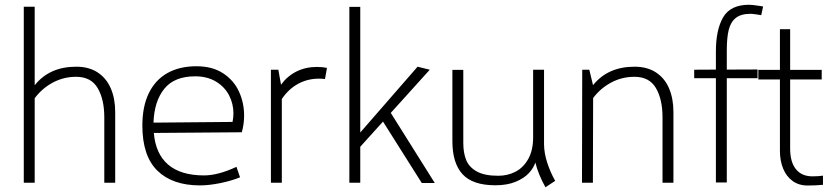

<svg xmlns="http://www.w3.org/2000/svg" viewBox="-20 -769 3497 808"><path d="M464.8 -297.9V0H418.9V-275.4Q418.9 -350.6 391.1 -398.2Q363.3 -445.8 300.3 -445.8Q247.6 -445.8 202.1 -421.4Q156.7 -397 126 -355.5V0H80.1V-740.7H126V-410.2Q188 -488.3 300.8 -488.3Q354.5 -488.3 391.4 -463.9Q428.2 -439.5 446.5 -396.5Q464.8 -353.5 464.8 -297.9Z M1007.3 -282.7Q1007.3 -246.1 997.6 -212.4L627.4 -209.5Q634.8 -121.1 688 -75.9Q741.2 -30.8 838.4 -30.8Q868.2 -30.8 901.6 -39.6Q935.1 -48.3 975.1 -66.9L990.2 -22.9Q955.1 -8.3 907.5 1.5Q859.9 11.2 821.3 11.2Q706.1 11.2 642.6 -50.5Q579.1 -112.3 579.1 -240.7Q579.1 -320.8 606.2 -376.7Q633.3 -432.6 684.3 -461.4Q735.4 -490.2 806.6 -490.2Q873.5 -490.2 918.7 -460.7Q963.9 -431.2 985.6 -383.8Q1007.3 -336.4 1007.3 -282.7ZM962.4 -292Q962.4 -332 944.1 -367.7Q925.8 -403.3 889.2 -425.5Q852.5 -447.8 801.3 -447.8Q713.4 -447.8 671.1 -395Q628.9 -342.3 626 -252.9L958.5 -255.9Q962.4 -274.4 962.4 -292Z M1313 -487.3Q1336.4 -487.3 1356 -483.4L1347.7 -436.5Q1334.5 -438 1321.8 -438Q1274.4 -438 1234.1 -416Q1193.8 -394 1166 -352.1V0H1120.1V-475.6H1151.4L1162.6 -412.6Q1189.5 -449.2 1228 -468.3Q1266.6 -487.3 1313 -487.3Z M1591.8 -257.3 1496.1 -151.4V0H1450.2V-740.2H1496.1V-211.4L1737.3 -488.3L1788.6 -475.6L1624.5 -293.9L1809.6 1H1754.9Z M2275.4 19Q2245.1 -35.6 2232.9 -85Q2226.1 -63 2206.1 -41Q2186 -19 2150.4 -4.2Q2114.7 10.7 2064.5 10.7Q1969.2 10.7 1926.5 -35.9Q1883.8 -82.5 1883.8 -174.8V-475.1H1929.7V-167.5Q1929.7 -125.5 1941.9 -95.5Q1954.1 -65.4 1986.6 -47.4Q2019 -29.3 2077.1 -29.3Q2116.2 -29.3 2149.4 -46.4Q2182.6 -63.5 2203.1 -100.1Q2223.6 -136.7 2223.6 -191.4V-475.6H2269.5V-161.1Q2270 -124.5 2282.7 -85Q2295.4 -45.4 2316.4 -7.8Z M2814 -297.9V0H2768.1V-275.4Q2768.1 -350.6 2740.5 -398.2Q2712.9 -445.8 2649.9 -445.8Q2597.2 -445.8 2552 -421.6Q2506.8 -397.5 2476.1 -356.4L2475.1 0H2429.2L2430.2 -475.6H2460L2475.6 -410.6Q2538.1 -488.3 2650.4 -488.3Q2704.1 -488.3 2741 -463.9Q2777.8 -439.5 2795.9 -396.5Q2814 -353.5 2814 -297.9Z M3038.6 -557.1V-476.1L3168 -476.6V-439.9H3038.6V-1H2992.7V-439.9H2901.4V-475.6L2992.7 -476.1V-552.2Q2992.7 -644 3023.4 -696.5Q3054.2 -749 3132.8 -749Q3144.5 -749 3176.8 -744.1L3191.4 -741.7L3183.6 -705.1L3166 -708Q3145.5 -710.9 3139.2 -710.9Q3098.6 -710.9 3076.9 -693.8Q3055.2 -676.8 3046.9 -644Q3038.6 -611.3 3038.6 -557.1Z M3443.4 -29.8V8.8Q3410.6 11.7 3378.9 11.7Q3341.3 11.7 3314.9 -7.8Q3288.6 -27.3 3275.4 -60.3Q3262.2 -93.3 3262.2 -133.3V-434.6H3171.4V-475.1H3262.2V-646H3305.2V-475.1H3438V-434.6H3305.2V-144Q3305.2 -86.9 3329.6 -56.9Q3354 -26.9 3398.9 -26.9Q3423.8 -26.9 3443.4 -29.8Z"/></svg>

Font: Selawik Light
Style: Regular
Weight: 300
Designer: Aaron Bell
Foundry: Microsoft Corporation
Version: Version 1.01